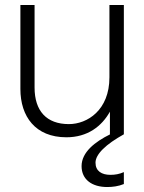

<svg xmlns="http://www.w3.org/2000/svg" viewBox="-20 -540 580 772"><path d="M119 -188V-520H62V-182C62 -72 122 12 247 12C332 12 389 -32 422 -91V0H423C362 30 308 72 308 128C308 182 350 212 411 212C433 212 456 209 478 200V152C460 160 443 163 424 163C389 163 364 148 364 114C364 80 406 40 478 0V-520H420V-229C420 -97 331 -41 257 -41C167 -41 119 -94 119 -188Z"/></svg>

Font: Aspekta 250
Style: Regular
Weight: 250
Designer: Ivo Dolenc
Version: Version 2.000